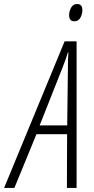

<svg xmlns="http://www.w3.org/2000/svg" viewBox="-87 -919 462 939"><path d="M-66.9 0 229 -716.8H287.6V0H240.2L241.2 -262.7H91.3L-16.6 0ZM106.9 -305.7H241.7L245.1 -585Q245.1 -607.4 245.6 -627.2Q246.1 -647 247.6 -662.6H245.1Q240.7 -647.5 233.9 -628.4Q227.1 -609.4 217.3 -584.5ZM276.9 -814.9Q251 -814.9 251 -845.2Q251 -864.3 261 -881.8Q271 -899.4 290 -899.4Q315.9 -899.4 315.9 -869.1Q315.9 -850.1 306.2 -832.5Q296.4 -814.9 276.9 -814.9Z"/></svg>

Font: Open Sans Condensed Light
Style: Italic
Weight: 300
Width: 3
Italic angle: -12°
Designer: Monotype Design Team
Foundry: Monotype Imaging Inc.
Version: Version 3.000; ttfautohint (v1.8.4)